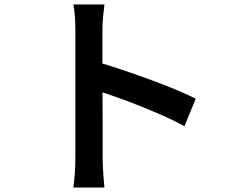

<svg xmlns="http://www.w3.org/2000/svg" viewBox="-20 -806 1040 866"><path d="M320 -94Q320 -111 320 -154.5Q320 -198 320 -255.5Q320 -313 320 -376.5Q320 -440 320 -499Q320 -558 320 -603.5Q320 -649 320 -670Q320 -696 318 -728.5Q316 -761 311 -786H451Q448 -761 445 -730Q442 -699 442 -670Q442 -640 442 -590Q442 -540 442 -481Q442 -422 442.5 -361Q443 -300 443 -245.5Q443 -191 443 -150.5Q443 -110 443 -94Q443 -79 444 -55Q445 -31 447 -5.5Q449 20 451 40H311Q315 12 317.5 -26Q320 -64 320 -94ZM416 -527Q466 -513 527 -492.5Q588 -472 651 -449Q714 -426 769.5 -403Q825 -380 863 -361L812 -237Q770 -260 718 -283Q666 -306 612.5 -327.5Q559 -349 508 -367Q457 -385 416 -398Z"/></svg>

Font: Noto Sans HK SemiBold
Style: Regular
Weight: 600
Version: Version 2.004-H2;hotconv 1.0.118;makeotfexe 2.5.65603